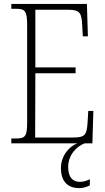

<svg xmlns="http://www.w3.org/2000/svg" viewBox="-20 -734 540 983"><path d="M38 0H376C336 14 292 62 292 127C292 197 329 229 385 229C405 229 423 224 440 215V184C420 193 406 197 388 197C354 197 329 175 329 121C329 57 375 14 413 0H453L458 -166H432L428 -102C424 -46 416 -30 356 -30H160L161 -359H367V-389H161V-684H329C390 -684 398 -668 401 -601L404 -548H430L425 -714H38V-689H61C108 -689 119 -679 119 -605V-108C119 -35 109 -25 61 -25H38Z"/></svg>

Font: Noto Serif Thai Condensed ExtraLight
Style: Regular
Weight: 200
Width: 3
Designer: Monotype Design Team
Foundry: Monotype Imaging Inc.
Version: Version 2.002